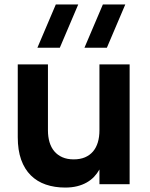

<svg xmlns="http://www.w3.org/2000/svg" viewBox="-20 -830 674 865"><path d="M461.5 -615H360.5L443.5 -810H544.5ZM249.5 -615H148.5L231.5 -810H332.5ZM196 -242.5Q196 -213.5 203.2 -189.2Q210.5 -165 225 -148Q239.5 -131 261.2 -121.5Q283 -112 312 -112Q341 -112 362.8 -121.2Q384.5 -130.5 399 -147.5Q413.5 -164.5 420.8 -188.8Q428 -213 428 -242.5V-540H564V0H428V-66.5Q418 -48.5 403.8 -33.5Q389.5 -18.5 370.5 -7.8Q351.5 3 327.5 9Q303.5 15 274 15Q226 15 186.5 1.5Q147 -12 118.8 -40Q90.5 -68 75.2 -110.8Q60 -153.5 60 -212V-540H196Z"/></svg>

Font: Vela Sans ExtBd
Style: Regular
Weight: 800
Designer: Principal design: Mikhail Sharanda - project Manrope.
Design modification: Ravid Balaliev
Foundry: Mikhail Sharanda
Version: Version 1.001